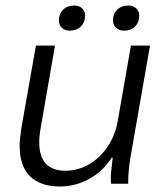

<svg xmlns="http://www.w3.org/2000/svg" viewBox="-20 -665 590 695"><path d="M51 -138Q51 -161 58 -205L110 -500H179L128 -206Q122 -175 122 -150Q122 -47 217 -47Q262 -47 302 -70Q342 -93 369.5 -134Q397 -175 406 -226L454 -500H523L453 -100Q444 -52 444 0H382L381 -20Q381 -40 388 -94H384Q353 -45 303 -17.5Q253 10 197 10Q126 10 88.5 -27Q51 -64 51 -138ZM193 -591Q193 -615 208.5 -630Q224 -645 249 -645Q266 -645 277 -635Q288 -625 288 -609Q288 -584 272.5 -569Q257 -554 232 -554Q215 -554 204 -564.5Q193 -575 193 -591ZM389 -592Q389 -615 404.5 -630Q420 -645 445 -645Q462 -645 473 -635Q484 -625 484 -609Q484 -584 469 -569Q454 -554 429 -554Q411 -554 400 -564.5Q389 -575 389 -592Z"/></svg>

Font: Sarabun Light
Style: Italic
Weight: 300
Italic angle: -10°
Designer: Suppakit Chalermlarp | Katatrad Co.,Ltd.
Foundry: Cadson Demak Co.,Ltd.
Version: Version 1.000; ttfautohint (v1.6)